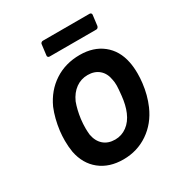

<svg xmlns="http://www.w3.org/2000/svg" viewBox="-160 -777 847 900"><g transform="rotate(-30 264.0 -327.5)"><path d="M60 -143Q55 -173 55 -205Q55 -232 58 -257Q66 -320 87 -371Q119 -441 178.5 -480Q238 -519 316 -519Q390 -519 439 -480Q488 -441 502 -372Q508 -344 508 -308Q508 -284 505 -258Q498 -197 475 -144Q444 -73 384.5 -32.5Q325 8 250 8Q174 8 124 -32Q74 -72 60 -143ZM371 -172Q386 -207 391 -256Q395 -294 395 -308Q395 -327 392 -340Q386 -378 362 -398.5Q338 -419 301 -419Q265 -419 236.5 -398.5Q208 -378 191 -340Q177 -302 171 -256Q168 -231 168 -207Q168 -192 170 -172Q177 -134 201 -113Q225 -92 263 -92Q298 -92 326.5 -113Q355 -134 371 -172ZM180 -595 187 -651Q187 -656 191 -659.5Q195 -663 200 -663H453Q458 -663 461 -659.5Q464 -656 463 -651L456 -595Q455 -590 451.5 -586.5Q448 -583 443 -583H190Q185 -583 182 -586.5Q179 -590 180 -595Z"/></g></svg>

Font: Barlow SemiBold
Style: Italic
Weight: 600
Italic angle: -7°
Designer: Jeremy Tribby
Foundry: Tribby Type
Version: Version 1.408